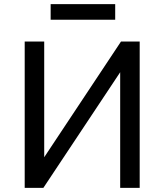

<svg xmlns="http://www.w3.org/2000/svg" viewBox="-20 -905 793 925"><path d="M99 0V-705H193V-143H190L563 -705H653V0H559V-563H563L189 0ZM224 -810V-885H535V-810Z"/></svg>

Font: Nunito Sans 7pt SemiCondensed Medium
Style: Regular
Weight: 500
Width: 4
Designer: Vernon Adams
Foundry: Vernon Adams
Version: Version 3.101;gftools[0.9.27]